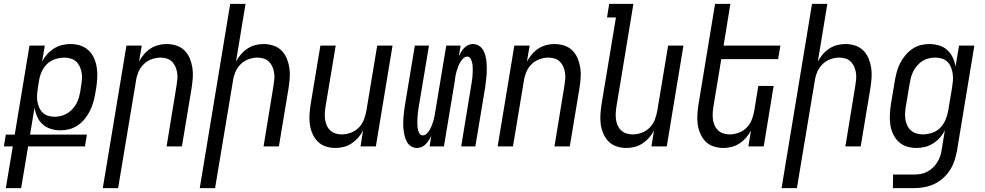

<svg xmlns="http://www.w3.org/2000/svg" viewBox="-58 -755 5078 990"><path d="M-28 215 8 0H-38L-28 -61H18L94 -520H173L159 -437Q169 -457 184.5 -474.5Q200 -492 219.5 -504.5Q239 -517 261.5 -522.5Q284 -528 305 -528Q332 -528 356.5 -520Q381 -512 399 -495Q417 -478 427 -455Q437 -432 441 -406.5Q445 -381 443.5 -354Q442 -327 438 -301L433 -272Q429 -249 422.5 -226.5Q416 -204 405.5 -183Q395 -162 379.5 -142.5Q364 -123 343.5 -109Q323 -95 300 -89Q277 -83 254 -83Q228 -83 204 -90.5Q180 -98 162 -114Q144 -130 134 -152.5Q124 -175 120 -200L97 -61H390L380 0H87L51 215ZM223 -153Q239 -153 255.5 -157Q272 -161 287 -169.5Q302 -178 314.5 -191.5Q327 -205 335.5 -220Q344 -235 348.5 -251Q353 -267 356 -283L360 -312Q363 -329 364.5 -346.5Q366 -364 363 -380.5Q360 -397 353 -412Q346 -427 334.5 -437.5Q323 -448 307 -453Q291 -458 274 -458Q251 -458 226.5 -450Q202 -442 184 -424.5Q166 -407 156 -383.5Q146 -360 143 -337L138 -308Q135 -290 133.5 -272.5Q132 -255 134 -237.5Q136 -220 142.5 -204Q149 -188 160.5 -176Q172 -164 188.5 -158.5Q205 -153 223 -153Z M472 215 594 -520H673L659 -438Q670 -458 684.5 -475Q699 -492 718 -504.5Q737 -517 758.5 -522.5Q780 -528 801 -528Q827 -528 851.5 -520Q876 -512 893.5 -494.5Q911 -477 920.5 -454Q930 -431 934 -405.5Q938 -380 936 -353.5Q934 -327 930 -301L880 0H801L852 -312Q855 -329 856.5 -346Q858 -363 855.5 -379.5Q853 -396 846.5 -411Q840 -426 829 -437Q818 -448 802.5 -453Q787 -458 770 -458Q747 -458 723.5 -449.5Q700 -441 682.5 -423.5Q665 -406 655.5 -383Q646 -360 643 -337L551 215Z M972 215 1129 -735H1208L1159 -438Q1170 -458 1184.5 -475Q1199 -492 1218 -504.5Q1237 -517 1258.5 -522.5Q1280 -528 1301 -528Q1327 -528 1351.5 -520Q1376 -512 1393.5 -494.5Q1411 -477 1420.5 -454Q1430 -431 1434 -405.5Q1438 -380 1436 -353.5Q1434 -327 1430 -301L1380 0H1301L1352 -312Q1355 -329 1356.5 -346Q1358 -363 1355.5 -379.5Q1353 -396 1346.5 -411Q1340 -426 1329 -437Q1318 -448 1302.5 -453Q1287 -458 1270 -458Q1247 -458 1223.5 -449.5Q1200 -441 1182.5 -423.5Q1165 -406 1155.5 -383Q1146 -360 1143 -337L1051 215Z M1672 8Q1646 8 1621.5 0Q1597 -8 1580 -25.5Q1563 -43 1553 -66Q1543 -89 1539.5 -114.5Q1536 -140 1538 -166.5Q1540 -193 1544 -219L1594 -520H1673L1621 -208Q1618 -191 1617 -174Q1616 -157 1618 -140.5Q1620 -124 1626.5 -109Q1633 -94 1644.5 -83Q1656 -72 1671.5 -67Q1687 -62 1704 -62Q1727 -62 1750.5 -70.5Q1774 -79 1791.5 -96.5Q1809 -114 1818 -137Q1827 -160 1831 -183L1887 -520H1966L1880 0H1801L1814 -82Q1804 -62 1789 -45Q1774 -28 1755 -15.5Q1736 -3 1714.5 2.5Q1693 8 1672 8Z M2093 8Q2076 8 2062 -0.5Q2048 -9 2040.5 -23Q2033 -37 2029 -52.5Q2025 -68 2023 -84.5Q2021 -101 2021 -118Q2021 -135 2022.5 -151.5Q2024 -168 2026 -185Q2028 -202 2031 -219L2081 -520H2154L2102 -209Q2100 -198 2098.5 -187.5Q2097 -177 2096 -166.5Q2095 -156 2094.5 -145.5Q2094 -135 2094 -125Q2094 -115 2094.5 -104.5Q2095 -94 2097.5 -84.5Q2100 -75 2105.5 -66Q2111 -57 2122 -57Q2134 -57 2143.5 -67Q2153 -77 2159 -88Q2165 -99 2169.5 -111Q2174 -123 2177.5 -135Q2181 -147 2183 -159Q2185 -171 2187 -183L2243 -520H2317L2308 -465Q2313 -476 2319.5 -487Q2326 -498 2335 -507.5Q2344 -517 2356 -522.5Q2368 -528 2380 -528Q2397 -528 2411 -519.5Q2425 -511 2433 -497Q2441 -483 2445 -467.5Q2449 -452 2450.5 -435.5Q2452 -419 2452 -402Q2452 -385 2451 -368.5Q2450 -352 2447.5 -335Q2445 -318 2443 -301L2393 0H2320L2371 -311Q2373 -322 2374.5 -332.5Q2376 -343 2377.5 -353.5Q2379 -364 2379 -374.5Q2379 -385 2379.5 -395Q2380 -405 2379 -415.5Q2378 -426 2375.5 -435.5Q2373 -445 2367.5 -454Q2362 -463 2351 -463Q2339 -463 2329.5 -453Q2320 -443 2314 -432Q2308 -421 2303.5 -409Q2299 -397 2295.5 -385Q2292 -373 2290 -361Q2288 -349 2287 -337L2231 0H2157L2166 -55Q2161 -44 2154 -33Q2147 -22 2138 -12.5Q2129 -3 2117 2.5Q2105 8 2093 8Z M2508 0 2594 -520H2673L2659 -438Q2670 -458 2684.5 -475Q2699 -492 2718 -504.5Q2737 -517 2758.5 -522.5Q2780 -528 2801 -528Q2827 -528 2851.5 -520Q2876 -512 2893.5 -494.5Q2911 -477 2920.5 -454Q2930 -431 2934 -405.5Q2938 -380 2936 -353.5Q2934 -327 2930 -301L2880 0H2801L2852 -312Q2855 -329 2856.5 -346Q2858 -363 2855.5 -379.5Q2853 -396 2846.5 -411Q2840 -426 2829 -437Q2818 -448 2802.5 -453Q2787 -458 2770 -458Q2747 -458 2723.5 -449.5Q2700 -441 2682.5 -423.5Q2665 -406 2655.5 -383Q2646 -360 2643 -337L2587 0Z M3172 8Q3146 8 3121.5 0Q3097 -8 3080 -25.5Q3063 -43 3053 -66Q3043 -89 3039.5 -114.5Q3036 -140 3038 -166.5Q3040 -193 3044 -219L3118 -665H3072L3083 -735H3208L3121 -208Q3118 -191 3117 -174Q3116 -157 3118 -140.5Q3120 -124 3126.5 -109Q3133 -94 3144.5 -83Q3156 -72 3171.5 -67Q3187 -62 3204 -62Q3227 -62 3250.5 -70.5Q3274 -79 3291.5 -96.5Q3309 -114 3318 -137Q3327 -160 3331 -183L3387 -520H3466L3380 0H3301L3314 -82Q3304 -62 3289 -45Q3274 -28 3255 -15.5Q3236 -3 3214.5 2.5Q3193 8 3172 8Z M3672 8Q3646 8 3621.5 0Q3597 -8 3580 -25.5Q3563 -43 3553 -66Q3543 -89 3539.5 -114.5Q3536 -140 3538 -166.5Q3540 -193 3544 -219L3629 -735H3708L3673 -520H3966L3954 -450H3661L3621 -208Q3618 -191 3617 -174Q3616 -157 3618 -140.5Q3620 -124 3626.5 -109Q3633 -94 3644.5 -83Q3656 -72 3671.5 -67Q3687 -62 3704 -62Q3727 -62 3750.5 -70.5Q3774 -79 3791.5 -96.5Q3809 -114 3818 -137Q3827 -160 3831 -183L3852 -312H3931L3880 0H3801L3814 -82Q3804 -62 3789 -45Q3774 -28 3755 -15.5Q3736 -3 3714.5 2.5Q3693 8 3672 8Z M3972 215 4129 -735H4208L4159 -438Q4170 -458 4184.5 -475Q4199 -492 4218 -504.5Q4237 -517 4258.5 -522.5Q4280 -528 4301 -528Q4327 -528 4351.5 -520Q4376 -512 4393.5 -494.5Q4411 -477 4420.5 -454Q4430 -431 4434 -405.5Q4438 -380 4436 -353.5Q4434 -327 4430 -301L4380 0H4301L4352 -312Q4355 -329 4356.5 -346Q4358 -363 4355.5 -379.5Q4353 -396 4346.5 -411Q4340 -426 4329 -437Q4318 -448 4302.5 -453Q4287 -458 4270 -458Q4247 -458 4223.5 -449.5Q4200 -441 4182.5 -423.5Q4165 -406 4155.5 -383Q4146 -360 4143 -337L4051 215Z M4546 215 4547 145H4655Q4672 145 4689.5 142Q4707 139 4723 130.5Q4739 122 4752.5 109Q4766 96 4775.5 80.5Q4785 65 4790.5 48Q4796 31 4798 14L4814 -83Q4804 -63 4788.5 -45.5Q4773 -28 4753.5 -15.5Q4734 -3 4711.5 2.5Q4689 8 4668 8Q4641 8 4616.5 0Q4592 -8 4574.5 -25Q4557 -42 4546.5 -65Q4536 -88 4532.5 -113.5Q4529 -139 4530.5 -166Q4532 -193 4536 -219L4556 -339Q4560 -362 4566 -384.5Q4572 -407 4583 -428.5Q4594 -450 4609.5 -469Q4625 -488 4645 -502Q4665 -516 4688 -522Q4711 -528 4734 -528Q4760 -528 4784.5 -520.5Q4809 -513 4826.5 -497Q4844 -481 4854.5 -458.5Q4865 -436 4869 -411L4887 -520H4966L4876 25Q4871 51 4862.5 76Q4854 101 4839 124Q4824 147 4802.5 165.5Q4781 184 4756.5 195Q4732 206 4706 210.5Q4680 215 4654 215ZM4700 -62Q4723 -62 4747.5 -70Q4772 -78 4789.5 -95.5Q4807 -113 4817 -136.5Q4827 -160 4831 -183L4851 -303Q4854 -321 4855.5 -339Q4857 -357 4854.5 -374Q4852 -391 4846 -407Q4840 -423 4828.5 -435Q4817 -447 4800.5 -452.5Q4784 -458 4766 -458Q4750 -458 4733 -454.5Q4716 -451 4701 -442Q4686 -433 4674 -420Q4662 -407 4653.5 -391.5Q4645 -376 4640.5 -360Q4636 -344 4633 -328L4613 -208Q4610 -191 4609 -173.5Q4608 -156 4610.5 -139.5Q4613 -123 4620 -108Q4627 -93 4639 -82.5Q4651 -72 4667 -67Q4683 -62 4700 -62Z"/></svg>

Font: Iosevka
Style: Italic
Weight: 400
Italic angle: -9°
Monospace: yes
Designer: Belleve Invis
Foundry: Belleve Invis
Version: Version 32.5.0; ttfautohint (v1.8.4)